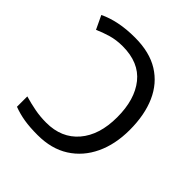

<svg xmlns="http://www.w3.org/2000/svg" viewBox="-195 -868 1022 1022"><g transform="rotate(45 316.0 -357.0)"><path d="M243 10Q184 10 141.5 3Q99 -4 59 -19V-97Q100 -85 141.5 -77Q183 -69 229 -69Q344 -69 410 -146Q476 -223 476 -357Q476 -490 414 -567.5Q352 -645 229 -645Q181 -645 140.5 -633Q100 -621 67 -606L31 -682Q72 -702 125 -713Q178 -724 243 -724Q353 -724 425.5 -679Q498 -634 534.5 -551.5Q571 -469 571 -356Q571 -248 532 -165.5Q493 -83 420 -36.5Q347 10 243 10Z"/></g></svg>

Font: Noto Sans
Style: Regular
Weight: 400
Designer: Monotype Design Team
Foundry: Monotype Imaging Inc.
Version: Version 2.007